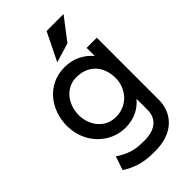

<svg xmlns="http://www.w3.org/2000/svg" viewBox="-266 -775 1055 1055"><g transform="rotate(-45 261.5 -247.5)"><path d="M355 -563 454 -692H322L242 -529ZM120 -240C120 -323 174 -397 258 -397C353 -397 408 -331 408 -240C408 -164 352 -88 258 -88C170 -88 120 -164 120 -240ZM32 -245C32 -103 140 -9 252 -9C324 -9 373 -38 408 -79V6C408 75 361 114 279 114C224 114 178 112 110 68L104 64L77 144L80 146C156 193 214 197 279 197C424 197 491 109 491 12V-471H412V-408C378 -448 325 -482 252 -482C110 -482 32 -363 32 -245Z"/></g></svg>

Font: Charger
Style: Bd
Weight: 400
Designer: Jasper
Foundry: Cannot Into Space Fonts
Version: Version 0.98